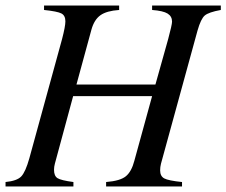

<svg xmlns="http://www.w3.org/2000/svg" viewBox="-28 -673 817 693"><path d="M769 -653V-637Q725 -629 711 -617Q697 -605 685 -563L553 -82Q550 -70 550 -58Q550 -37 565 -29Q580 -21 629 -16V0H355V-16Q406 -20 426.5 -37Q447 -54 457 -93L521 -326H236L170 -82Q167 -71 167 -60Q167 -38 179.5 -30Q192 -22 237 -16V0H-8V-16Q33 -20 48.5 -36Q64 -52 78 -102L196 -532Q208 -578 208 -596Q208 -617 193.5 -624.5Q179 -632 131 -637V-653H402V-637Q357 -634 334.5 -618Q312 -602 302 -566L248 -368H533L579 -532Q593 -584 593 -595Q593 -614 577 -624Q561 -634 521 -637V-653Z"/></svg>

Font: STIX MathJax Main
Style: Italic
Weight: 400
Italic angle: -16.33°
Designer: MicroPress Inc., with final additions and corrections provided by Coen Hoffman, Elsevier (retired)
Version: Version 1.1.1